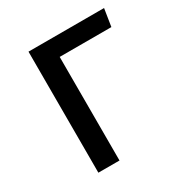

<svg xmlns="http://www.w3.org/2000/svg" viewBox="-131 -626 687 724"><g transform="rotate(-30 213.0 -263.5)"><path d="M92 0V-527H421L409 -451H184V0Z"/></g></svg>

Font: FiraGO
Style: Regular
Weight: 400
Designer: bBox Type
Foundry: bBox Type GmbH
Version: Version 1.001;April 20, 2020;FontCreator 12.0.0.2555 64-bit